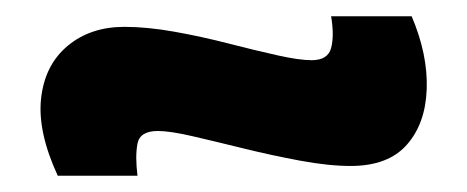

<svg xmlns="http://www.w3.org/2000/svg" viewBox="-20 -448 574 236"><path d="M411 -244Q384 -244 349 -250.5Q314 -257 279.5 -265.5Q245 -274 217 -280.5Q189 -287 174 -287Q152 -287 149 -271.5Q146 -256 149 -232H51Q26 -286 30.5 -327Q35 -368 63 -391.5Q91 -415 133 -415Q161 -415 194.5 -409Q228 -403 261 -394.5Q294 -386 321 -380Q348 -374 363 -374Q383 -374 387 -389Q391 -404 387 -428H486Q506 -381 504.5 -338.5Q503 -296 480 -270Q457 -244 411 -244Z"/></svg>

Font: Bricolage Grotesque 96pt ExtraBold ExtraBold
Style: Regular
Weight: 800
Version: Version 1.001;gftools[0.9.33.dev8+g029e19f]